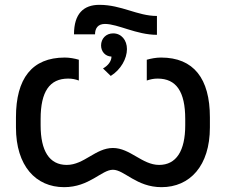

<svg xmlns="http://www.w3.org/2000/svg" viewBox="-20 -766 933 794"><path d="M373 -624C373 -649 385 -667 414 -667C468 -667 544 -622 629 -622V-700C548 -700 483 -746 391 -746C326 -746 286 -710 286 -624ZM438 -452C480 -478 505 -524 505 -563C505 -600 482 -628 448 -628C418 -628 398 -606 398 -578C398 -553 415 -533 441 -532C441 -514 428 -495 406 -483ZM245 8C350 8 400 -64 447 -64C494 -64 544 8 648 8C765 8 848 -80 848 -239V-281C848 -441 781 -528 646 -528C625 -528 605 -524 587 -519V-433C602 -438 615 -441 632 -441C709 -441 746 -387 746 -274V-248C746 -142 709 -84 638 -84C568 -84 518 -154 447 -154C375 -154 328 -84 256 -84C184 -84 148 -142 148 -248V-274C148 -387 185 -441 262 -441C279 -441 292 -438 306 -433V-519C289 -524 268 -528 248 -528C112 -528 46 -441 46 -281V-239C46 -80 128 8 245 8Z"/></svg>

Font: Fixel Text Medium
Style: Regular
Weight: 500
Width: 4
Designer: AlfaBravo + MacPaw
Foundry: Kyrylo Tkachov, Marchela Mozhyna, Serhii Makarenko, Maria Weinstein, Zakhar Kryvoshyya
Version: Version 1.211